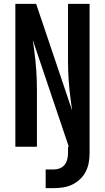

<svg xmlns="http://www.w3.org/2000/svg" viewBox="-20 -755 540 988"><path d="M215 213V117H258Q274 117 288.5 111Q303 105 312.5 93Q322 81 326 65.5Q330 50 330 34V0H334L149 -548Q149 -544 149.5 -540.5Q150 -537 151 -533L156 -496Q163 -446 166.5 -395.5Q170 -345 170 -294V0H59V-735H166L351 -187Q351 -191 350.5 -194.5Q350 -198 349 -202L344 -239Q337 -289 333.5 -339.5Q330 -390 330 -441V-735H441V34Q441 59 436.5 83Q432 107 421 128.5Q410 150 392 167Q374 184 352.5 194.5Q331 205 307 209Q283 213 258 213Z"/></svg>

Font: Iosevka SS04
Style: Bold
Weight: 700
Monospace: yes
Designer: Belleve Invis
Foundry: Belleve Invis
Version: Version 19.0.0; ttfautohint (v1.8.4)